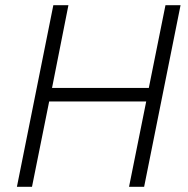

<svg xmlns="http://www.w3.org/2000/svg" viewBox="-20 -718 722 738"><path d="M476 0 542 -328H169L103 0H45L185 -698H243L180 -380H552L616 -698H674L534 0Z"/></svg>

Font: IBM Plex Sans Light
Style: Italic
Weight: 300
Italic angle: -11.31°
Designer: Mike Abbink, Paul van der Laan, Pieter van Rosmalen
Foundry: Bold Monday
Version: Version 3.201